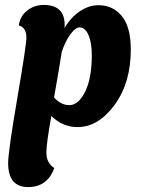

<svg xmlns="http://www.w3.org/2000/svg" viewBox="-20 -505 575 778"><path d="M379 -484Q437 -484 473.5 -440Q510 -396 510 -304Q510 -169 444 -79.5Q378 10 294 10Q234 10 188 -35Q168 76 168 113Q168 156 200 176Q172 253 94 253Q13 253 13 156Q13 110 50 -106.5Q87 -323 87 -352Q87 -394 56 -402Q62 -441 91 -463Q120 -485 157 -485Q242 -485 242 -404Q242 -396 241 -391Q268 -436 304.5 -460Q341 -484 379 -484ZM230 -294Q224 -251 199 -110Q227 -79 261 -79Q298 -79 325 -133.5Q352 -188 352 -281Q352 -332 338.5 -363Q325 -394 302 -394Q286 -394 265.5 -366.5Q245 -339 230 -294Z"/></svg>

Font: Overlock Black
Style: Italic
Weight: 900
Designer: Dario Muhafara
Foundry: Dario Manuel Muhafara
Version: Version 1.002